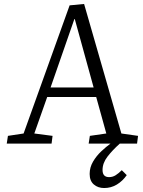

<svg xmlns="http://www.w3.org/2000/svg" viewBox="-20 -724 720 968"><path d="M505 224Q474 224 453 206Q432 188 432 153Q432 120 449 91Q466 62 490.5 39Q515 16 537 0H427L433 -39L516 -51L465 -235H218L153 -51L245 -39L240 0H14L20 -39L99 -51L331 -697L404 -704L592 -51L676 -39L671 0H584Q547 33 522 65.5Q497 98 497 133Q497 169 530 169Q548 169 563 159.5Q578 150 594 134L619 159Q598 189 569 206.5Q540 224 505 224ZM235 -283H452L357 -628H355Z"/></svg>

Font: Literata 12pt Light
Style: Italic
Weight: 300
Italic angle: -2°
Designer: Latin by Veronika Burian and Jose Scaglione. Greek by Irene Vlachou. Cyrillic by Vera Evstafieva
Foundry: TypeTogether
Version: Version 3.002